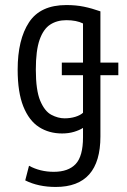

<svg xmlns="http://www.w3.org/2000/svg" viewBox="-20 -553 504 761"><path d="M201 188Q132 188 80 162L95 104Q139 128 193 128Q251 128 280 97Q309 66 309 -9V-46Q295 -37 273.5 -30.5Q252 -24 226 -24Q174 -24 134.5 -49.5Q95 -75 72.5 -131Q50 -187 50 -277Q50 -396 95 -464.5Q140 -533 243 -533Q281 -533 312.5 -526.5Q344 -520 378 -508V-305H449V-255H378V-12Q378 188 201 188ZM236 -84Q259 -84 278.5 -90Q298 -96 309 -106V-255H225V-305H309V-460Q283 -473 243 -473Q206 -473 179 -455.5Q152 -438 137 -395.5Q122 -353 122 -277Q122 -195 139.5 -153.5Q157 -112 183.5 -98Q210 -84 236 -84Z"/></svg>

Font: Ubuntu Sans Condensed
Style: Regular
Weight: 400
Width: 3
Designer: Dalton Maag Ltd
Foundry: Dalton Maag Ltd
Version: Version 1.006; ttfautohint (v1.8.4.7-5d5b)